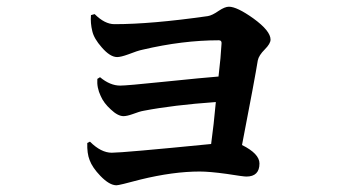

<svg xmlns="http://www.w3.org/2000/svg" viewBox="-20 -551 1040 572"><path d="M262 -509Q292 -479 321 -479Q431 -479 599 -503Q612 -505 632 -519Q650 -531 662 -531Q686 -531 735 -496Q786 -459 786 -433Q786 -421 769 -404Q751 -386 748 -371Q739 -315 701 -119Q753 -93 753 -64Q753 -25 714 -25Q705 -25 655 -33Q604 -40 575 -40Q496 -40 398 -16Q335 1 327 1Q306 1 279 -27Q255 -52 247 -74Q239 -94 240 -125L248 -129Q281 -96 313 -96Q346 -96 609 -122Q617 -180 623 -247Q496 -238 408 -221Q396 -219 375 -211Q358 -205 348 -205Q331 -205 310 -225Q289 -244 280 -265Q268 -290 270 -316L278 -321Q308 -296 338 -296Q358 -296 464 -307Q591 -320 631 -323Q638 -382 640 -421Q641 -431 632 -431Q524 -431 405 -403Q390 -400 362 -389Q340 -381 329 -381Q308 -381 283 -410Q260 -436 255 -458Q249 -482 251 -506Z"/></svg>

Font: Source Han Serif JP
Style: Bold
Weight: 700
Designer: Ryoko NISHIZUKA  (kana & ideographs); Frank Grießhammer (Latin, Greek & Cyrillic); Wenlong ZHANG  (bopomofo); Sandoll Co
Foundry: Adobe Systems Incorporated
Version: Version 1.000;PS 1;hotconv 16.6.53;makeotf.lib2.5.65590